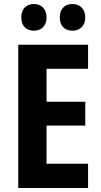

<svg xmlns="http://www.w3.org/2000/svg" viewBox="-20 -937 504 957"><path d="M86 -850C86 -807 112 -784 149 -784C186 -784 212 -808 212 -850C212 -893 186 -917 149 -917C112 -917 86 -894 86 -850ZM278 -850C278 -807 303 -784 341 -784C378 -784 405 -808 405 -850C405 -893 378 -917 341 -917C304 -917 278 -894 278 -850ZM419 0V-121H212V-311H405V-430H212V-594H419V-714H71V0Z"/></svg>

Font: Noto Sans Lao Looped Condensed
Style: Bold
Weight: 700
Width: 3
Designer: Mark Frömberg, Ben Mitchell
Foundry: The Fontpad Ltd
Version: Version 1.002